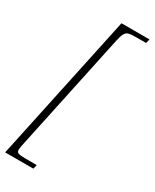

<svg xmlns="http://www.w3.org/2000/svg" viewBox="-237 -817 809 1003"><g transform="rotate(30 167.0 -316.0)"><path d="M-12 128 177 -760H346L340 -735H278Q251 -735 236.5 -731.5Q222 -728 214 -714Q206 -700 199 -668L49 38Q46 51 44 62Q42 73 42 80Q42 94 52.5 98.5Q63 103 97 103H164L158 128Z"/></g></svg>

Font: Noto Serif ExtraLight
Style: Italic
Weight: 200
Italic angle: -12°
Designer: Monotype Design Team
Foundry: Monotype Imaging Inc.
Version: Version 2.014; ttfautohint (v1.8.4.7-5d5b)